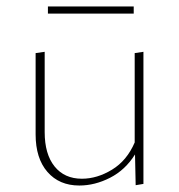

<svg xmlns="http://www.w3.org/2000/svg" viewBox="-20 -570 553 593"><path d="M423 -410V-2L399 2L397 -93Q367 -45 320 -21Q273 3 225 3Q163 3 126.5 -39Q90 -81 90 -155V-406L118 -410V-162Q118 -94 148.5 -56Q179 -18 233 -18Q280 -18 326 -46Q372 -74 396 -130V-406ZM128 -550H393V-528H128Z"/></svg>

Font: Ysabeau Extralight
Style: Regular
Weight: 200
Designer: Christian Thalmann (Catharsis Fonts)
Version: Version 0.003